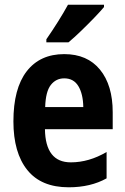

<svg xmlns="http://www.w3.org/2000/svg" viewBox="-20 -786 533 816"><path d="M253 -556Q351 -556 405 -490Q459 -424 459 -309V-237H171Q173 -96 281 -96Q358 -96 433 -140V-28Q365 10 272 10Q155 10 96 -63.5Q37 -137 37 -270Q37 -410 93.5 -483Q150 -556 253 -556ZM253 -453Q218 -453 196 -425Q174 -397 172 -331H334Q333 -387 313 -420Q293 -453 253 -453ZM422 -756Q407 -738 380.5 -710.5Q354 -683 324.5 -654.5Q295 -626 271 -606H177V-619Q202 -655 226.5 -694Q251 -733 269 -766H422Z"/></svg>

Font: Noto Sans Kannada Condensed
Style: Bold
Weight: 700
Width: 3
Designer: Jelle Bosma - Monotype Design Team
Foundry: Monotype Imaging Inc.
Version: Version 2.005; ttfautohint (v1.8.4.7-5d5b)